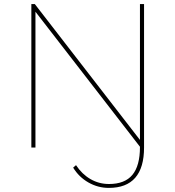

<svg xmlns="http://www.w3.org/2000/svg" viewBox="-20 -720 856 937"><path d="M133 -700H150L674 -23L666 0L142 -677H153V0H133ZM511 197Q458 197 411.5 170.5Q365 144 337 98L351 86Q380 130 421.5 154Q463 178 512 178Q589 178 626 133.5Q663 89 663 -2V-700H683V0Q683 98 640 147.5Q597 197 511 197Z"/></svg>

Font: Montserrat
Style: Regular
Weight: 400
Designer: Julieta Ulanovsky
Foundry: Julieta Ulanovsky
Version: Version 8.000